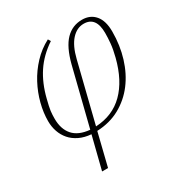

<svg xmlns="http://www.w3.org/2000/svg" viewBox="-167 -648 932 977"><g transform="rotate(-30 298.5 -160.0)"><path d="M201 9Q162 6 132 -8.5Q102 -23 82.5 -45.5Q63 -68 53 -97Q43 -126 43 -159Q43 -208 56.5 -260.5Q70 -313 96 -362Q122 -411 161 -452.5Q200 -494 250 -520L259 -505Q193 -461 153.5 -401.5Q114 -342 94 -261Q89 -241 85.5 -225.5Q82 -210 80.5 -198Q79 -186 78.5 -175Q78 -164 78 -153Q78 -92 109.5 -56Q141 -20 207 -14L291 -350Q314 -439 353.5 -479.5Q393 -520 450 -520Q498 -520 526 -487Q554 -454 554 -391Q554 -310 532 -238.5Q510 -167 469 -113Q428 -59 369 -26.5Q310 6 235 9L188 200H153ZM241 -14Q341 -19 406.5 -84Q472 -149 502 -267Q513 -310 516 -342.5Q519 -375 519 -403Q519 -498 447 -498Q407 -498 375.5 -463.5Q344 -429 327 -360Z"/></g></svg>

Font: IBM Plex Serif ExtLt
Style: Italic
Weight: 200
Italic angle: -14°
Designer: Mike Abbink, Paul van der Laan, Pieter van Rosmalen
Foundry: Bold Monday
Version: Version 3.001